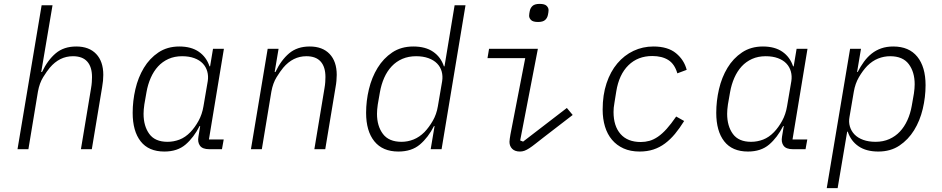

<svg xmlns="http://www.w3.org/2000/svg" viewBox="-20 -767 4840 987"><path d="M194 -740H250L192 -397H196Q225 -458 266.5 -493Q308 -528 372 -528Q438 -528 474.5 -489.5Q511 -451 511 -382Q511 -368 509.5 -351.5Q508 -335 505 -319L452 0H396L448 -313Q451 -330 452 -345Q453 -360 453 -371Q453 -423 428.5 -450.5Q404 -478 355 -478Q286 -478 236 -419Q221 -401 202 -370.5Q183 -340 175 -296L126 0H70Z M825 12Q744 12 703 -40.5Q662 -93 662 -187Q662 -248 676 -308.5Q690 -369 719.5 -418Q749 -467 794.5 -497.5Q840 -528 902 -528Q963 -528 1002 -501Q1041 -474 1057 -426H1060L1075 -516H1131L1054 -50H1130L1121 0H1056Q1021 0 1008 -18Q995 -36 1000 -64L1009 -119H1006Q976 -60 934 -24Q892 12 825 12ZM841 -38Q873 -38 903 -49.5Q933 -61 959 -88Q982 -112 1000.5 -145.5Q1019 -179 1026 -221L1048 -350Q1052 -376 1045.5 -399.5Q1039 -423 1022.5 -440.5Q1006 -458 979 -468Q952 -478 916 -478Q877 -478 846 -464Q815 -450 792.5 -425.5Q770 -401 755 -367Q740 -333 733 -293L722 -230Q720 -216 719 -204.5Q718 -193 718 -182Q718 -119 747.5 -78.5Q777 -38 841 -38Z M1270 0 1356 -516H1412L1392 -397H1396Q1425 -458 1466.5 -493Q1508 -528 1572 -528Q1638 -528 1674.5 -489.5Q1711 -451 1711 -382Q1711 -368 1709.5 -351.5Q1708 -335 1705 -319L1652 0H1596L1648 -313Q1651 -330 1652 -345Q1653 -360 1653 -371Q1653 -423 1628.5 -450.5Q1604 -478 1555 -478Q1486 -478 1436 -419Q1421 -401 1402 -370.5Q1383 -340 1375 -296L1326 0Z M2214 -119H2211Q2181 -60 2138.5 -24Q2096 12 2028 12Q1947 12 1904.5 -40.5Q1862 -93 1862 -187Q1862 -248 1876.5 -308.5Q1891 -369 1921 -418Q1951 -467 1996.5 -497.5Q2042 -528 2105 -528Q2167 -528 2206.5 -501Q2246 -474 2262 -426H2265L2317 -740H2373L2250 0H2194ZM2044 -38Q2076 -38 2106 -50Q2136 -62 2162 -88Q2185 -112 2204.5 -145.5Q2224 -179 2231 -221L2253 -350Q2257 -376 2250.5 -399.5Q2244 -423 2227 -440.5Q2210 -458 2182.5 -468Q2155 -478 2119 -478Q2080 -478 2048.5 -464.5Q2017 -451 1993.5 -426Q1970 -401 1955 -367Q1940 -333 1933 -293L1922 -230Q1920 -216 1919 -204.5Q1918 -193 1918 -182Q1918 -119 1948.5 -78.5Q1979 -38 2044 -38Z M2746 -654Q2720 -654 2710 -664Q2700 -674 2700 -686Q2700 -691 2701 -697.5Q2702 -704 2703 -709Q2706 -726 2717.5 -736.5Q2729 -747 2754 -747Q2780 -747 2790 -737Q2800 -727 2800 -715Q2800 -710 2799 -703.5Q2798 -697 2797 -692Q2794 -675 2782.5 -664.5Q2771 -654 2746 -654ZM2653 12Q2627 12 2613 -2Q2599 -16 2599 -38Q2599 -45 2600.5 -53.5Q2602 -62 2604 -76L2680 -468H2486L2494 -516H2745L2654 -45L2669 -39L2894 -212L2924 -176L2776 -62Q2750 -42 2732.5 -28Q2715 -14 2701 -5Q2687 4 2676 8Q2665 12 2653 12Z M3268 12Q3221 12 3185.5 -4Q3150 -20 3126 -48.5Q3102 -77 3090 -116.5Q3078 -156 3078 -204Q3078 -279 3098 -339Q3118 -399 3153.5 -441Q3189 -483 3236.5 -505.5Q3284 -528 3339 -528Q3413 -528 3455 -493.5Q3497 -459 3510 -408L3462 -390Q3448 -438 3415.5 -458.5Q3383 -479 3333 -479Q3259 -479 3210.5 -431.5Q3162 -384 3148 -297L3139 -241Q3136 -224 3135 -213.5Q3134 -203 3134 -191Q3134 -119 3170 -78Q3206 -37 3274 -37Q3297 -37 3318.5 -43Q3340 -49 3362 -64Q3384 -79 3407 -104.5Q3430 -130 3456 -168L3497 -145Q3474 -108 3450 -79Q3426 -50 3398.5 -29.5Q3371 -9 3339 1.5Q3307 12 3268 12Z M3825 12Q3744 12 3703 -40.5Q3662 -93 3662 -187Q3662 -248 3676 -308.5Q3690 -369 3719.5 -418Q3749 -467 3794.5 -497.5Q3840 -528 3902 -528Q3963 -528 4002 -501Q4041 -474 4057 -426H4060L4075 -516H4131L4054 -50H4130L4121 0H4056Q4021 0 4008 -18Q3995 -36 4000 -64L4009 -119H4006Q3976 -60 3934 -24Q3892 12 3825 12ZM3841 -38Q3873 -38 3903 -49.5Q3933 -61 3959 -88Q3982 -112 4000.5 -145.5Q4019 -179 4026 -221L4048 -350Q4052 -376 4045.5 -399.5Q4039 -423 4022.5 -440.5Q4006 -458 3979 -468Q3952 -478 3916 -478Q3877 -478 3846 -464Q3815 -450 3792.5 -425.5Q3770 -401 3755 -367Q3740 -333 3733 -293L3722 -230Q3720 -216 3719 -204.5Q3718 -193 3718 -182Q3718 -119 3747.5 -78.5Q3777 -38 3841 -38Z M4350 -516H4406L4386 -397H4389Q4404 -426 4421.5 -450Q4439 -474 4461 -491.5Q4483 -509 4510.5 -518.5Q4538 -528 4572 -528Q4653 -528 4695.5 -475.5Q4738 -423 4738 -329Q4738 -268 4723.5 -207Q4709 -146 4679 -97.5Q4649 -49 4603.5 -18.5Q4558 12 4495 12Q4433 12 4393.5 -15Q4354 -42 4338 -90H4335L4286 200H4230ZM4481 -38Q4520 -38 4551.5 -52Q4583 -66 4606 -90.5Q4629 -115 4644.5 -149Q4660 -183 4667 -223L4678 -286Q4680 -300 4681 -311.5Q4682 -323 4682 -334Q4682 -397 4651.5 -437.5Q4621 -478 4556 -478Q4524 -478 4494 -466Q4464 -454 4438 -428Q4415 -404 4395.5 -370.5Q4376 -337 4369 -295L4347 -166Q4342 -140 4349 -116.5Q4356 -93 4373 -75.5Q4390 -58 4417.5 -48Q4445 -38 4481 -38Z"/></svg>

Font: IBM Plex Mono Light
Style: Italic
Weight: 300
Italic angle: -9°
Monospace: yes
Designer: Mike Abbink, Paul van der Laan, Pieter van Rosmalen
Foundry: Bold Monday
Version: Version 2.3